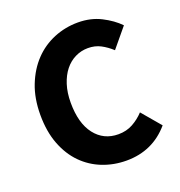

<svg xmlns="http://www.w3.org/2000/svg" viewBox="-124 -769 829 886"><g transform="rotate(-20 291.0 -326.0)"><path d="M349 12Q287 12 232 -9.5Q177 -31 135.5 -73Q94 -115 70 -177.5Q46 -240 46 -322Q46 -403 71 -466.5Q96 -530 138 -574Q180 -618 236 -641Q292 -664 354 -664Q417 -664 467 -638.5Q517 -613 550 -579L472 -485Q447 -508 419.5 -522.5Q392 -537 357 -537Q324 -537 294.5 -522.5Q265 -508 243.5 -481Q222 -454 209.5 -415Q197 -376 197 -327Q197 -226 240 -170.5Q283 -115 355 -115Q395 -115 426.5 -132.5Q458 -150 482 -176L560 -84Q478 12 349 12Z"/></g></svg>

Font: TypoPRO Source Sans Pro
Style: Bold
Weight: 700
Designer: Paul D. Hunt
Foundry: Adobe Systems Incorporated
Version: Version 2.020;PS 2.000;hotconv 1.0.86;makeotf.lib2.5.63406